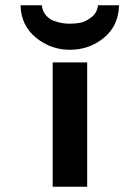

<svg xmlns="http://www.w3.org/2000/svg" viewBox="-20 -709 472 729"><path d="M58 -689H139Q141 -667 154 -651.5Q167 -636 185.5 -629.5Q204 -623 218 -621Q232 -619 246 -619Q265 -619 284.5 -622.5Q304 -626 326.5 -643Q349 -660 352 -689H432Q430 -611 374.5 -565.5Q319 -520 245 -520Q173 -520 116.5 -566Q60 -612 58 -689ZM180 0V-472H311V0Z"/></svg>

Font: Coval
Style: ExtraBold
Weight: 800
Foundry: Context Ltd
Version: Version 001.000